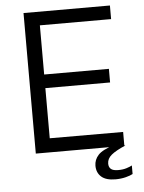

<svg xmlns="http://www.w3.org/2000/svg" viewBox="-59 -770 736 984"><g transform="rotate(-5 308.5 -278.0)"><path d="M99.5 0V-723H544V-653H177.5V-400H510.5V-330H177.5V-72L555 -71.5V0ZM398.5 88.5Q398.5 58 420.2 34Q442 10 502.5 -8.5L560.5 -1.5Q510.5 20 487.5 39Q464.5 58 464.5 83.5Q464.5 102 475.8 111.5Q487 121 513 121Q537.5 121 556.2 115Q575 109 584.5 103.5V147.5Q572.5 154.5 548 160.8Q523.5 167 495 167Q446.5 167 422.5 145.8Q398.5 124.5 398.5 88.5Z"/></g></svg>

Font: Public Sans Light
Style: Regular
Weight: 300
Designer: The Public Sans Project Authors: Dan O. Williams and USWDS (Libre Franklin designed by Pablo Impallari and Rodrigo Fuenz
Version: Version 1.007